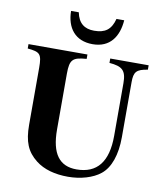

<svg xmlns="http://www.w3.org/2000/svg" viewBox="-98 -980 917 1078"><g transform="rotate(10 361.0 -441.0)"><path d="M478 -901C461 -837 427 -814 365 -814C311 -814 275 -840 263 -901H219C220 -805 270 -738 370 -738C469 -738 515 -807 522 -901ZM701 -676H482V-651C556 -645 579 -625 579 -552V-252C579 -104 520 -30 403 -30C306 -30 257 -93 257 -232V-550C257 -632 274 -645 352 -651V-676H16V-651C86 -644 98 -636 98 -555V-231C98 -134 121 -80 178 -35C225 2 289 19 363 19C434 19 504 -1 547 -36C596 -75 623 -152 623 -252V-566C623 -625 637 -641 701 -651Z"/></g></svg>

Font: XITS
Style: Bold
Weight: 700
Designer: MicroPress Inc., with final additions and corrections provided by Coen Hoffman, Elsevier (retired)
Version: Version 1.107